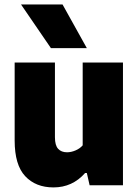

<svg xmlns="http://www.w3.org/2000/svg" viewBox="-20 -828 618 858"><path d="M45.5 -200V-548.5H225.5V-214.5Q225.5 -178.5 239.8 -163Q254 -147.5 279.5 -147.5Q298 -147.5 317.5 -155.8Q337 -164 349.5 -178.5V-548.5H529.5V0H380.5L368 -55H360.5Q303.5 9.5 219 9.5Q139.5 9.5 92.5 -40.8Q45.5 -91 45.5 -200ZM207.5 -613 74 -808H259.5L368 -613Z"/></svg>

Font: Encode Sans Semi Condensed ExBd
Style: Regular
Weight: 800
Width: 4
Designer: Multiple Designers
Foundry: Impallari Type
Version: Version 2.000